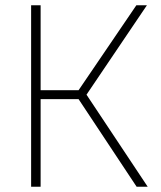

<svg xmlns="http://www.w3.org/2000/svg" viewBox="-20 -708 612 728"><path d="M98 0V-688H134V-366H278L497 -688H537L308 -349L540 0H498L278 -332H134V0Z"/></svg>

Font: Saira Thin SemiCondensed
Style: Regular
Weight: 100
Width: 4
Version: Version 1.101